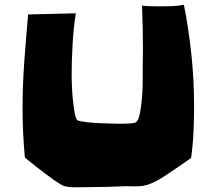

<svg xmlns="http://www.w3.org/2000/svg" viewBox="-20 -768 909 810"><path d="M798.8 -322.3Q798.8 -266.6 796.4 -211.9Q793.9 -157.2 786.1 -101.6Q770.5 -89.8 754.9 -79.6Q739.3 -69.3 722.7 -57.6Q709 -48.8 692.9 -37.6Q676.8 -26.4 659.2 -15.6Q641.6 -4.9 623.5 3.4Q605.5 11.7 589.8 14.6Q575.2 18.6 550.8 18.1Q526.4 17.6 509.8 17.6Q468.8 19.5 427.7 20.5Q386.7 21.5 343.8 21.5Q324.2 21.5 298.8 22Q273.4 22.5 252.9 17.6Q247.1 16.6 233.4 8.3Q219.7 0 202.6 -12.2Q185.5 -24.4 167 -38.6Q148.4 -52.7 131.3 -65.9Q114.3 -79.1 102.1 -89.4Q89.8 -99.6 85 -103.5Q80.1 -155.3 77.6 -206.5Q75.2 -257.8 75.2 -309.6Q75.2 -410.2 82.5 -508.8Q89.8 -607.4 98.6 -707L299.8 -711.9Q290 -649.4 286.1 -579.6Q282.2 -509.8 282.2 -445.3Q282.2 -434.6 283.2 -407.7Q284.2 -380.9 287.1 -350.6Q290 -320.3 294.4 -294.9Q298.8 -269.5 305.7 -261.7Q308.6 -258.8 320.8 -256.3Q333 -253.9 350.1 -252Q367.2 -250 386.7 -249Q406.2 -248 423.8 -247.6Q441.4 -247.1 455.1 -246.6Q468.8 -246.1 474.6 -246.1Q479.5 -246.1 491.2 -246.1Q502.9 -246.1 515.1 -246.6Q527.3 -247.1 538.1 -248Q548.8 -249 552.7 -252Q564.5 -259.8 570.3 -290Q576.2 -320.3 579.1 -356.4Q582 -392.6 582 -425.8Q582 -459 582 -473.6Q582 -496.1 582.5 -518.6Q583 -541 583 -563.5Q583 -609.4 582 -653.8Q581.1 -698.2 579.1 -744.1Q599.6 -742.2 619.6 -741.7Q639.6 -741.2 660.2 -741.2Q684.6 -741.2 708.5 -742.2Q732.4 -743.2 755.9 -748Q776.4 -643.6 787.6 -536.6Q798.8 -429.7 798.8 -322.3Z"/></svg>

Font: Slackey
Style: Regular
Weight: 400
Designer: Squid
Foundry: Font Diner, Inc DBA Sideshow
Version: Version 1.000